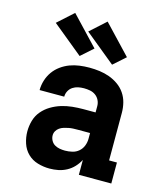

<svg xmlns="http://www.w3.org/2000/svg" viewBox="-117 -876 834 972"><g transform="rotate(15 300.0 -389.5)"><path d="M234 8Q234 8 234 8Q234 8 234 8H233Q202 8 171.5 -1Q141 -10 119 -31.5Q97 -53 87 -83.5Q77 -114 77 -145Q77 -174 85 -202Q93 -230 111.5 -252Q130 -274 155 -289Q180 -304 207.5 -312.5Q235 -321 264 -324Q293 -327 321 -327H386V-360Q386 -376 379 -390.5Q372 -405 359 -414.5Q346 -424 330 -427Q314 -430 298 -430Q283 -430 268 -427Q253 -424 240 -415.5Q227 -407 219.5 -393Q212 -379 212 -363H83Q83 -363 83 -363Q83 -363 83 -363Q83 -389 91 -414.5Q99 -440 114 -461Q129 -482 150.5 -497.5Q172 -513 196 -522Q220 -531 246 -534.5Q272 -538 298 -538Q325 -538 351.5 -534.5Q378 -531 403 -522Q428 -513 450 -497.5Q472 -482 487 -460Q502 -438 508.5 -412Q515 -386 515 -360V-110H556V0H386V-78Q375 -57 359 -40Q343 -23 322.5 -12Q302 -1 279.5 3.5Q257 8 234 8ZM286 -100Q305 -100 324 -104.5Q343 -109 357.5 -121.5Q372 -134 379 -152Q386 -170 386 -189V-219H321Q309 -219 297 -218.5Q285 -218 273 -215.5Q261 -213 249.5 -209.5Q238 -206 228 -199Q218 -192 212 -181.5Q206 -171 206 -159Q206 -145 213 -132Q220 -119 232 -112Q244 -105 258 -102.5Q272 -100 286 -100ZM404 -582 244 -713 326 -787 467 -638ZM234 -582 74 -713 156 -787 297 -638Z"/></g></svg>

Font: Iosevka Slab XBdEx
Style: Regular
Weight: 800
Width: 7
Monospace: yes
Designer: Belleve Invis
Foundry: Belleve Invis
Version: Version 11.1.0; ttfautohint (v1.8.3)